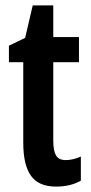

<svg xmlns="http://www.w3.org/2000/svg" viewBox="-20 -680 335 710"><path d="M223 -88Q249 -88 279 -101V-12Q260 -1 237 4.5Q214 10 187 10Q123 10 94.5 -30Q66 -70 66 -152V-450H13V-511L73 -540L101 -660H177V-543H272V-450H177V-159Q177 -123 187 -105.5Q197 -88 223 -88Z"/></svg>

Font: Noto Sans Ethiopic ExtraCondensed SemiBold
Style: Regular
Weight: 600
Width: 2
Designer: Monotype Design Team
Foundry: Monotype Imaging Inc.
Version: Version 2.102; ttfautohint (v1.8.4.7-5d5b)